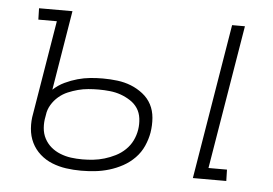

<svg xmlns="http://www.w3.org/2000/svg" viewBox="-43 -577 911 641"><g transform="rotate(5 412.5 -256.0)"><path d="M624 0 710 -520H753L673 -38H735L736 0ZM250 8Q224 8 199.5 4.5Q175 1 152.5 -8Q130 -17 112 -33Q94 -49 83.5 -70.5Q73 -92 71 -117.5Q69 -143 74 -168L126 -482H64L63 -520H175L131 -253Q148 -269 169 -279Q190 -289 211.5 -295Q233 -301 254 -303Q275 -305 296 -305Q321 -305 345 -302Q369 -299 390.5 -290.5Q412 -282 430.5 -267.5Q449 -253 459.5 -233Q470 -213 472 -188.5Q474 -164 470 -139Q466 -116 456 -93.5Q446 -71 428.5 -53Q411 -35 389 -23Q367 -11 343.5 -4Q320 3 296.5 5.5Q273 8 250 8ZM251 -30Q269 -30 287.5 -32Q306 -34 324.5 -39.5Q343 -45 361 -54Q379 -63 393.5 -77Q408 -91 416.5 -108.5Q425 -126 428 -145Q431 -164 428.5 -183Q426 -202 416.5 -216.5Q407 -231 391.5 -241Q376 -251 359 -257Q342 -263 323 -265Q304 -267 285 -267Q268 -267 250.5 -265.5Q233 -264 216 -259.5Q199 -255 182.5 -248Q166 -241 152 -229Q138 -217 128.5 -201Q119 -185 117 -168L116 -162Q112 -143 113.5 -123.5Q115 -104 123.5 -88Q132 -72 145.5 -60.5Q159 -49 176.5 -42Q194 -35 212.5 -32.5Q231 -30 251 -30Z"/></g></svg>

Font: Iosevka Etoile Extralight
Style: Italic
Weight: 200
Italic angle: -9°
Designer: Belleve Invis
Foundry: Belleve Invis
Version: Version 22.1.2; ttfautohint (v1.8.4)